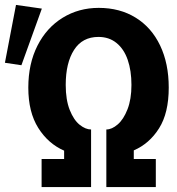

<svg xmlns="http://www.w3.org/2000/svg" viewBox="-101 -760 721 780"><path d="M68 -114H159.5V-148Q95 -176 54.5 -240.2Q14 -304.5 14 -404Q14 -501 51.2 -574.5Q88.5 -648 153.8 -688Q219 -728 300 -728Q386 -728 450.2 -688.2Q514.5 -648.5 549.5 -575.2Q584.5 -502 584.5 -404Q584.5 -301 545.2 -238.8Q506 -176.5 442.5 -149V-114H532V0H331V-234Q353.5 -234 377.2 -254.5Q401 -275 417 -316Q433 -357 433 -415Q433 -473 417.8 -517Q402.5 -561 372.2 -585.5Q342 -610 299 -610Q233.5 -610 199.8 -557.2Q166 -504.5 166 -415Q166 -354.5 182.2 -313.5Q198.5 -272.5 222.5 -253.2Q246.5 -234 269 -234V0H68ZM69 -725 -14 -495 -81 -505 -36 -740Z"/></svg>

Font: JuliaMono Black
Style: Regular
Weight: 900
Monospace: yes
Designer: cormullion
Foundry: corm
Version: Version 0.054; ttfautohint (v1.8.4)